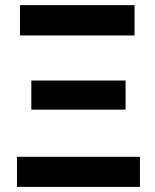

<svg xmlns="http://www.w3.org/2000/svg" viewBox="-20 -731 607 751"><path d="M46.4 -117.7H527.3V0H46.4ZM102.5 -416H471.2V-302.2H102.5ZM58.1 -710.9H506.3V-592.3H58.1Z"/></svg>

Font: SteelSelectRoboto
Style: Roboto-Bold
Weight: 700
Designer: Google
Version: Version 2.137; 2017